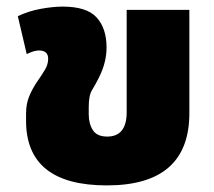

<svg xmlns="http://www.w3.org/2000/svg" viewBox="-20 -547 650 582"><path d="M304 15Q554 15 554 -204V-517H364V-207Q364 -133 305 -133Q274 -133 261.5 -152.5Q249 -172 249 -200V-223Q249 -258 259 -274Q269 -290 280 -312Q303 -358 303 -403Q303 -461 273 -494Q243 -527 170 -527Q142 -527 105 -520.5Q68 -514 34 -498L61 -383Q83 -394 98 -394Q126 -394 126 -369Q126 -352 116.5 -336Q107 -320 93 -300Q78 -278 68.5 -255Q59 -232 59 -202V-181Q59 15 304 15Z"/></svg>

Font: Noto Sans Thai UI Black
Style: Regular
Weight: 900
Designer: Monotype Design Team
Foundry: Monotype Imaging Inc.
Version: Version 1.901